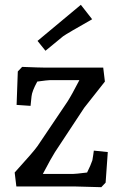

<svg xmlns="http://www.w3.org/2000/svg" viewBox="-20 -775 500 798"><path d="M54 -478 72 -497Q147 -494 167 -494H409L416 -436L330 -327L208 -142Q195 -122 158 -52H283Q294 -52 342 -58Q357 -88 364 -109Q364 -110 365 -115.5Q366 -121 367.5 -131Q369 -141 370 -149L428 -143L419 -16L401 3Q311 0 291 0H48L41 -58Q121 -146 136 -168L260 -352Q278 -380 310 -442H188Q179 -442 135 -436Q113 -396 111 -374L107 -335L49 -339ZM316 -755 363 -695Q257 -635 242 -624L169 -564L136 -605Z"/></svg>

Font: Andada
Style: Regular
Weight: 400
Designer: Carolina Giovagnoli
Foundry: Carolina Giovagnoli
Version: Version 1.003